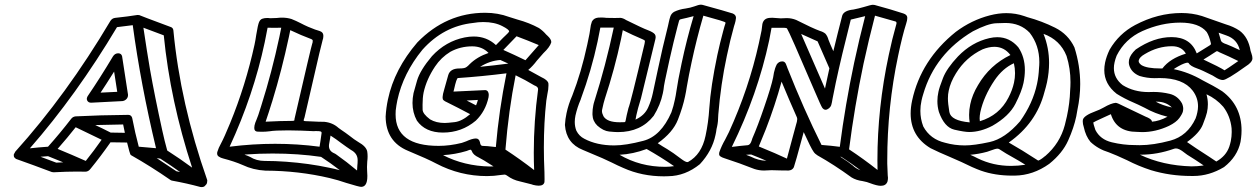

<svg xmlns="http://www.w3.org/2000/svg" viewBox="-20 -759 5304 810"><path d="M404.3 -368.2 474.6 -371.6 461.4 -457Q424.3 -397.9 404.3 -368.2ZM364.3 -325.7Q353 -325.7 348.1 -334.5Q346.2 -338.4 346.2 -342.3Q346.2 -344.2 346.7 -345.7Q347.7 -350.1 350.6 -354.5Q401.9 -429.7 456.5 -521Q464.8 -534.2 479 -534.2Q492.2 -533.7 495.1 -521.5Q507.8 -436.5 520 -359.9V-357.4Q520 -355 519.5 -352.5Q518.6 -347.2 514.2 -341.8Q506.3 -333.5 496.1 -332.5Q424.8 -329.1 364.3 -325.7ZM217.3 -72.8 246.6 -74.2 182.6 -100.1 150.9 -97.7ZM341.8 -80.1Q377 -124 408.7 -169.4Q341.3 -202.6 299.3 -222.2Q265.6 -179.2 223.1 -130.9Q282.7 -106.4 341.8 -80.1ZM506.8 -198.7 499.5 -233.9Q407.7 -232.4 381.8 -231.4Q409.2 -218.8 446.8 -199.7ZM106 -133.3Q140.6 -137.2 182.6 -140.1Q232.4 -195.8 280.3 -257.8Q287.6 -267.1 299.3 -268.1Q401.4 -273.4 521 -274.4Q533.7 -274.4 537.6 -261.7Q549.8 -198.2 565.4 -140.1Q604.5 -137.2 638.2 -133.8Q573.7 -402.8 540 -652.8Q507.8 -648.4 473.6 -644.5Q302.2 -357.4 106 -133.3ZM739.7 -33.2 700.7 -60.5 656.2 -89.8 641.1 -91.8Q675.3 -69.8 724.1 -36.6ZM790.5 -51.8Q698.2 -334 670.9 -609.9L585 -642.1Q600.1 -540.5 612.8 -466.3Q632.3 -355.5 664.6 -208.5Q673.8 -166 685.5 -124Q741.7 -87.9 790.5 -51.8ZM830.1 30.3 825.2 29.8Q767.6 14.2 705.1 2.9Q701.2 2 698.7 0Q616.2 -57.1 535.2 -103Q534.7 -103.5 533.4 -104Q532.2 -104.5 530 -107.4Q527.8 -110.4 516.1 -157.7Q486.3 -158.7 446.3 -158.7Q403.8 -98.1 362.3 -47.4Q353 -34.7 340.3 -34.7L305.2 -35.2Q262.2 -35.2 206.5 -32.2Q202.1 -32.2 198.7 -33.2Q124 -61.5 47.9 -88.4Q43.5 -91.3 40 -95.7Q39.6 -96.7 39.1 -96.7Q38.1 -99.6 38.1 -103.5Q38.1 -106 38.6 -108.9Q39.6 -109.4 41.3 -113Q43 -116.7 43.5 -117.4Q43.9 -118.2 44.4 -119.1Q260.7 -358.9 445.8 -670.9Q453.1 -682.1 465.8 -683.6Q521 -689.5 559.6 -695.8L567.4 -695.3Q567.9 -694.3 701.7 -644.5Q710 -641.1 711.4 -631.3Q740.7 -322.3 854 0L854.5 0.5L854 1Q854 2 854.5 2.4Q854.5 5.9 853.5 11.7Q852.1 18.6 845.7 23.9Q841.3 30.3 830.1 30.3Z M1486.3 -39.6Q1486.3 -48.3 1487.5 -59.6Q1488.8 -70.8 1488.8 -82.5V-83.5Q1488.8 -111.3 1461.4 -126Q1444.3 -137.2 1418.9 -155.8Q1397.5 -172.4 1374.5 -187Q1374 -180.7 1372.1 -172.4Q1369.6 -161.1 1368.2 -149.9Q1367.7 -146.5 1367.7 -143.6Q1367.7 -121.6 1390.1 -112.3Q1395.5 -109.9 1399.9 -106.4Q1443.4 -75.7 1483.9 -41.5ZM1413.6 -41Q1375 -70.8 1334.5 -97.2Q1238.3 -111.3 1129.9 -111.3Q1074.2 -111.3 1019.5 -107.4L1013.7 -106.9L1011.7 -106.4Q1023.9 -102.5 1034.7 -97.2Q1062 -80.1 1096.2 -80.1Q1142.1 -80.1 1187 -76.7Q1282.7 -69.8 1369.1 -51.3Q1391.6 -46.9 1413.6 -41ZM1328.1 -140.1 1332 -164.6Q1335 -182.1 1336.9 -199.2Q1336.4 -203.1 1332.3 -204.6Q1328.1 -206.1 1311 -206.1L1304.2 -205.6Q1251 -208.5 1196.3 -209Q1139.6 -209 1116.7 -205.1Q1101.1 -203.1 1085.4 -203.1L1066.9 -203.6Q1052.7 -204.1 1052.7 -219.2Q1052.7 -223.6 1053.7 -229.5Q1056.2 -241.2 1062 -253.7Q1067.9 -266.1 1081.1 -309.6L1083.5 -317.4Q1126.5 -453.1 1158.7 -603.5L1166.5 -642.1L1137.2 -641.6L1108.9 -642.1Q1103 -610.8 1096.7 -580.1Q1049.3 -357.4 948.7 -140.1Q1045.9 -152.3 1140.6 -152.3Q1235.8 -152.3 1328.1 -140.1ZM1127 -327.1Q1114.3 -285.6 1100.6 -245.6Q1164.6 -249 1211.9 -249H1214.8Q1221.2 -249 1222.2 -252.4V-256.3Q1293 -563.5 1296.9 -573.7L1298.8 -580.1Q1299.3 -583.5 1299.3 -587.4Q1299.3 -591.3 1293.9 -593.8Q1250.5 -609.9 1204.6 -631.8L1198.7 -603Q1168.5 -461.9 1129.4 -334.5L1127.9 -329.6ZM1503.4 29.3Q1495.1 29.3 1440.9 12.7Q1407.2 1 1370.6 -7.8Q1240.2 -38.6 1099.6 -39.1Q1047.4 -42 1003.4 -63Q968.8 -78.1 921.9 -90.3Q911.1 -92.8 902.8 -98.6Q896 -103 896 -111.8Q896 -114.3 896.5 -117.2Q901.9 -135.3 912.6 -154.3Q925.8 -178.7 950.7 -239.3Q1016.1 -398.4 1053.7 -570.3Q1058.1 -590.8 1061 -611.8Q1064 -628.9 1067.4 -646.5L1070.3 -658.2Q1075.2 -676.8 1087.4 -680.2Q1096.2 -683.1 1106.9 -683.1Q1116.2 -683.1 1118.7 -682.1Q1132.8 -682.1 1147.9 -683.1Q1159.2 -684.6 1169.4 -684.6Q1191.4 -684.6 1210 -678.7Q1229.5 -670.9 1247.6 -661.6Q1263.2 -653.3 1279.8 -646Q1317.9 -630.4 1321.8 -630.4Q1329.1 -628.4 1335.4 -625Q1344.2 -619.6 1344.2 -607.4Q1344.2 -603 1343.3 -597.7Q1342.3 -593.3 1340.8 -588.9Q1339.4 -584.5 1338.9 -581.1Q1333.5 -557.1 1327.1 -533.7L1264.6 -263.2L1261.7 -254.9Q1261.2 -252.4 1261.2 -250.5Q1261.2 -248.5 1267.1 -248L1299.8 -246.6Q1324.2 -245.1 1348.1 -245.1Q1383.3 -241.7 1407.7 -219.7L1419.9 -210.9Q1437.5 -199.2 1454.1 -186.5Q1475.6 -169.4 1491.2 -160.2Q1525.4 -141.1 1529.3 -119.6Q1530.8 -109.9 1530.8 -99.1Q1530.8 -88.4 1529.3 -77.1Q1528.3 -65.9 1528.3 -54.7Q1528.3 -46.4 1528.8 -38.1Q1529.8 -26.4 1529.8 -17.1Q1529.8 -2.9 1527.8 5.4Q1522.5 29.3 1503.4 29.3Z M2196.8 -504.9Q2225.1 -536.6 2252.9 -568.8Q2206.5 -588.4 2159.2 -606Q2131.3 -576.7 2103.5 -548.3Q2150.9 -527.3 2196.8 -504.9ZM1856.4 -240.2Q1866.7 -240.2 1897.5 -243.7Q1928.2 -247.1 1963.4 -277.3Q1915 -303.2 1864.7 -328.1Q1856.4 -331.5 1851.6 -335.9Q1847.2 -339.4 1847.2 -346.2Q1847.2 -347.2 1847.4 -351.3Q1847.7 -355.5 1849.1 -363.3Q1851.1 -373 1854.5 -383.3Q1857.9 -393.6 1871.1 -442.4Q1879.4 -470.2 1918 -470.2Q1929.7 -470.2 1937 -471.7Q1947.3 -472.7 1961.4 -488.3Q1993.2 -519.5 2041 -535.6Q2014.2 -563.5 1972.2 -563.5Q1922.4 -563.5 1879.9 -540.5Q1840.8 -516.6 1815.4 -478.5Q1779.3 -424.3 1767.1 -368.7Q1762.7 -346.7 1762.7 -317.4Q1762.7 -314.5 1762.9 -296.6Q1763.2 -278.8 1794.4 -255.4Q1819.8 -240.2 1856.4 -240.2ZM1988.3 -314.5Q1993.2 -325.7 1996.1 -337.4L1948.7 -335ZM2005.4 -477.1Q2064.5 -482.9 2124.5 -490.7L2090.8 -505.9Q2046.4 -502.9 2005.4 -477.1ZM2071.8 -138.7Q2085 -293.5 2116.7 -449.7Q2011.7 -436.5 1911.6 -429.7Q1905.8 -428.7 1895.5 -381.8Q1894 -375.5 1893.1 -372.6Q2021.5 -378.9 2026.9 -378.9Q2033.2 -378.9 2038.1 -373Q2042 -367.2 2042 -358.9Q2042 -354 2041 -348.6Q2028.3 -289.6 1987.3 -250Q1927.7 -199.7 1848.6 -199.7Q1774.4 -199.7 1738.8 -250Q1720.2 -284.2 1720.2 -324.7Q1720.2 -344.7 1724.6 -366.2Q1726.6 -375.5 1739.5 -419.2Q1752.4 -462.9 1802.2 -522Q1860.4 -585 1940.4 -601.1Q1960 -605 1978.5 -605Q2033.2 -605 2072.3 -568.8Q2111.8 -609.4 2113.8 -610.4Q2126.5 -622.1 2127.9 -626V-626.5Q2127.9 -634.3 2099.1 -648.9Q2066.4 -666 2018.6 -666Q1997.6 -666 1975.6 -662.1Q1851.6 -648.9 1762.2 -549.3Q1680.7 -449.7 1656.2 -335.4Q1651.9 -314.5 1649.4 -293Q1648.9 -284.2 1648.9 -276.4Q1648.9 -143.6 1830.6 -143.6Q1877.9 -143.6 1928.2 -156.2Q1935.5 -158.2 1946.3 -162.6Q1972.7 -174.8 1987.8 -174.8Q2001 -174.8 2004.9 -158.7Q2006.8 -144.5 2014.6 -143.6Q2030.8 -143.6 2071.8 -138.7ZM2046.4 -56.6 2062 -57.1Q2013.2 -88.4 1999.5 -94.7Q1975.6 -106 1970.7 -121.1Q1968.3 -127.4 1964.8 -127.4Q1961.4 -127.4 1948.7 -122.1Q1899.9 -107.4 1849.1 -104.5Q1938 -58.6 2046.4 -56.6ZM2233.4 -41.5Q2231.9 -78.1 2231.9 -114.7Q2231.9 -247.6 2250 -381.3V-382.8Q2250 -391.6 2239.3 -396.5L2233.9 -398.9Q2195.8 -421.9 2155.3 -441.4Q2125.5 -293 2112.3 -127.9Q2174.8 -86.9 2233.4 -41.5ZM2252.4 24.4Q2249 24.4 2241.2 23.4Q2226.6 21 2222.2 18.6Q2198.2 12.2 2173.3 6.3Q2143.6 0 2120.6 -17.1Q2114.3 -22 2109.4 -22.5Q2104 -22.5 2094.2 -21Q2063 -16.1 2034.7 -16.1Q1920.9 -16.1 1819.8 -69.3Q1785.2 -87.9 1701.7 -122.6Q1607.9 -161.1 1606.9 -267.1Q1608.9 -303.7 1616.7 -339.8Q1643.6 -467.3 1740.7 -580.1Q1862.3 -705.1 2026.9 -705.1Q2080.6 -705.1 2127.9 -687.5Q2145.5 -681.6 2163.6 -676.3Q2212.4 -663.1 2253.9 -640.6Q2271 -628.9 2284.2 -613.3L2290 -607.9Q2305.7 -593.3 2305.7 -582Q2305.7 -580.6 2305.2 -579.1Q2299.3 -560.1 2272.5 -534.7Q2255.9 -516.1 2245.1 -503.4Q2228 -480.5 2208.5 -463.9L2263.7 -433.6Q2290.5 -421.4 2293.5 -407.7Q2293.9 -403.8 2293.9 -399.4Q2293.9 -381.8 2289.1 -360.8Q2286.1 -345.7 2284.7 -334Q2274.4 -241.7 2274.4 -136.7Q2274.4 -86.4 2276.9 -32.7Q2277.3 -13.7 2277.3 -2.9Q2277.3 7.3 2276.9 9.3Q2273.4 24.4 2252.4 24.4Z M2594.2 -243.2 2614.7 -243.7Q2618.2 -243.7 2619.1 -249L2624 -273.4Q2627.4 -288.6 2631.3 -303.2Q2639.6 -321.3 2699.2 -574.2L2699.7 -577.6Q2700.7 -581.5 2700.7 -584Q2700.7 -585.9 2700.2 -587.6Q2699.7 -589.4 2690.9 -593.3Q2648.4 -611.3 2607.4 -631.8L2600.1 -594.7Q2573.2 -468.3 2531.7 -342.3Q2526.4 -326.2 2520 -295.4Q2519.5 -293 2519.5 -290.5Q2519.5 -281.2 2525.9 -268.6Q2541 -243.2 2594.2 -243.2ZM2879.4 -75.2Q2881.3 -75.2 2882.8 -75.7Q2939.9 -106.9 2956.5 -186Q2968.8 -243.7 2972.2 -300.8Q2978.5 -395 3006.3 -526.9Q3017.1 -577.1 3030.8 -627.4Q3036.1 -647.9 3040.5 -660.6V-664.1Q3039.6 -668 2947.3 -692.9Q2918.5 -594.2 2897.5 -495.6Q2886.2 -443.8 2877.4 -392.6Q2874.5 -372.6 2870.1 -352.5Q2860.8 -307.1 2839.8 -253.7Q2818.8 -200.2 2754.9 -154.8Q2774.4 -141.6 2794.9 -129.9Q2818.4 -115.7 2853.5 -88.9Q2871.6 -75.2 2879.4 -75.2ZM2786.6 -55.2Q2804.7 -55.2 2823.7 -58.1Q2767.6 -96.7 2708 -130.4Q2650.4 -108.9 2593.8 -106Q2680.2 -55.2 2786.6 -55.2ZM2571.3 -145.5Q2620.1 -145.5 2694.3 -165Q2768.6 -184.6 2812.5 -285.2Q2821.8 -312 2827.1 -338.4Q2831.1 -356.4 2833.5 -374Q2839.8 -418 2855.5 -491.7Q2876.5 -591.3 2906.2 -690.9Q2870.6 -681.6 2857.9 -679.2Q2852.1 -678.2 2849.4 -677Q2846.7 -675.8 2845 -671.9Q2843.3 -668 2821.3 -579.6Q2805.2 -513.2 2785.6 -419.9Q2783.7 -408.7 2781.2 -396.5Q2779.8 -380.9 2776.4 -365.7Q2766.1 -315.9 2737.8 -270.5Q2684.1 -201.7 2586.9 -201.7Q2574.7 -201.7 2550 -204.1Q2525.4 -206.5 2500 -229Q2480.5 -248 2479.5 -274.9V-281.7Q2479.5 -297.4 2482.9 -314Q2484.4 -322.3 2487.3 -331.1Q2535.2 -481.9 2569.3 -642.6H2512.7Q2507.3 -612.8 2501 -583.5Q2475.1 -462.4 2430.7 -342.3Q2429.7 -340.8 2429.7 -338.9Q2415.5 -306.2 2407.7 -271.5Q2404.8 -257.3 2404.8 -244.6Q2404.8 -224.6 2411.6 -207.5Q2423.3 -184.6 2444.8 -173.8Q2497.6 -145.5 2571.3 -145.5ZM2780.8 -15.1Q2688.5 -15.1 2609.9 -50.3Q2585 -61 2561 -73.2Q2520.5 -92.8 2482.9 -107.9Q2460.9 -116.7 2439 -126.5Q2368.7 -154.3 2363.3 -231.9Q2364.7 -256.8 2370.1 -281.7Q2377.9 -318.8 2394.5 -356.4Q2432.1 -453.1 2457.5 -570.8Q2469.7 -627 2470.2 -637.2Q2471.2 -645.5 2472.7 -653.3Q2474.6 -661.1 2477.1 -668Q2484.9 -682.6 2502.9 -684.6L2516.6 -685.1Q2527.8 -685.1 2538.6 -683.6Q2546.4 -683.1 2574.2 -683.1L2598.1 -683.6Q2608.9 -682.6 2621.6 -674.3Q2694.8 -638.2 2711.9 -632.3Q2736.3 -623 2742.7 -614.3Q2746.1 -609.4 2746.1 -602.5Q2746.1 -598.6 2745.1 -594.7Q2691.4 -372.6 2684.1 -344.2Q2669.4 -296.9 2664.6 -272.9L2661.1 -254.4Q2700.2 -272.5 2714.8 -306.6Q2727.5 -335 2733.9 -365.2L2755.4 -465.8Q2774.4 -556.2 2797.9 -648.9L2802.2 -668.5Q2804.2 -678.2 2808.1 -689.9Q2812 -701.7 2823.7 -709Q2845.2 -719.7 2872.6 -723.1Q2892.6 -726.1 2908.7 -731.9Q2927.7 -739.3 2937.5 -739.3Q2940.9 -739.3 2944.3 -738.3Q3039.1 -712.4 3071.3 -702.1Q3085 -696.3 3085 -683.6Q3084.5 -677.2 3083 -670.4Q3080.6 -659.7 3076.7 -648.4Q3060.5 -590.8 3046.4 -523.4Q3020.5 -402.8 3010.3 -275.9Q3009.8 -245.1 3005.4 -225.6L3002.9 -214.8Q3001.5 -202.1 2998.5 -189.5Q2984.4 -122.1 2932.6 -66.4Q2871.1 -16.6 2799.3 -15.6Z M3682.1 -42Q3681.6 -62.5 3681.6 -83Q3681.6 -303.7 3729.5 -527.3Q3743.2 -592.8 3761.7 -658.2Q3762.2 -660.2 3762.2 -661.6Q3762.2 -668 3755.9 -668.9L3671.4 -692.9Q3645 -591.8 3623 -490.2Q3585 -309.6 3562 -128.9Q3624 -87.9 3682.1 -42ZM3609.9 -41Q3570.8 -70.3 3529.3 -97.2L3524.9 -97.7Q3563 -73.2 3576.7 -61.5Q3591.8 -46.9 3609.9 -41ZM3299.8 -89.8Q3312.5 -136.2 3324.5 -181.9Q3336.4 -227.5 3338.9 -234.9L3341.8 -245.1Q3343.3 -251.5 3343.3 -255.9Q3343.3 -260.7 3341.8 -264.2Q3308.6 -338.9 3277.3 -414.6Q3249.5 -313.5 3210.9 -213.9L3181.2 -141.1Q3256.3 -110.4 3299.8 -89.8ZM3213.4 -80.6Q3181.2 -94.7 3148.4 -107.4L3147.5 -106.9H3145L3147.9 -107.4L3127.4 -106L3148.4 -97.7Q3178.7 -82 3213.4 -80.6ZM3460.4 -385.3 3479 -470.7 3429.2 -584.5Q3394.5 -599.6 3359.9 -615.7Q3384.8 -560.1 3460.4 -385.3ZM3067.4 -139.2Q3101.1 -143.6 3134.8 -146.5Q3145.5 -147.9 3151.4 -167L3153.8 -174.8Q3176.8 -227.1 3204.1 -307.6Q3233.9 -394 3241.7 -432.6L3245.1 -452.6Q3249 -471.7 3257.3 -487.8Q3266.1 -500 3280.3 -500Q3290 -500 3294.4 -491.2L3294.9 -490.7L3301.3 -474.6L3300.8 -475.1Q3371.1 -297.4 3445.8 -147.5Q3487.3 -144.5 3522.9 -139.6Q3545.9 -316.9 3583.5 -494.6Q3604.5 -592.8 3629.9 -690.9Q3599.6 -683.1 3569.3 -676.3Q3529.8 -521.5 3505.9 -409.7Q3493.2 -348.6 3492.2 -341.8Q3491.2 -335 3489.7 -327.6Q3488.8 -324.2 3487.1 -316.9Q3485.4 -309.6 3478 -302.7Q3469.2 -295.9 3462.9 -295.9Q3455.1 -295.9 3448.7 -304.7Q3443.8 -311.5 3415.5 -377.9Q3310.1 -624.5 3300.3 -638.7Q3297.9 -641.6 3289.6 -641.6H3234.9Q3230.5 -615.7 3225.1 -589.4Q3176.3 -360.8 3067.4 -139.2ZM3695.8 24.9Q3680.2 24.9 3650.4 13.7Q3639.6 8.8 3618.7 4.9Q3592.3 1.5 3572.8 -10.3Q3499 -64 3428.7 -103.5Q3417.5 -110.4 3412.1 -119.1Q3401.4 -133.8 3370.6 -201.7Q3333 -62.5 3329.1 -53.7Q3323.2 -41 3307.1 -39.6L3273.4 -40Q3254.4 -41 3234.9 -41Q3227.1 -41 3219.2 -40.3Q3211.4 -39.6 3203.6 -39.6Q3182.6 -39.6 3163.1 -45.9Q3100.1 -70.8 3035.2 -91.8Q3025.4 -94.7 3018.6 -99.6Q3013.7 -103 3013.7 -109.9Q3013.7 -113.3 3014.6 -116.7Q3023.9 -143.6 3039.1 -169.9Q3047.9 -186 3055.2 -201.7Q3139.2 -385.3 3181.6 -577.1L3192.9 -630.9Q3194.8 -650.4 3196.3 -657.7Q3201.7 -682.1 3227.5 -683.6L3237.8 -684.1Q3244.1 -684.1 3273.4 -681.6Q3280.3 -681.6 3286.6 -682.1Q3293 -682.6 3298.8 -682.6Q3319.8 -682.6 3338.9 -674.8Q3409.2 -639.2 3439.5 -628.4Q3453.1 -624.5 3462.4 -616.7Q3471.2 -606.4 3475.1 -591.3Q3481.4 -574.7 3495.6 -543Q3513.7 -618.2 3533.2 -693.4Q3540.5 -714.8 3580.6 -718.8Q3602.5 -723.1 3624.5 -729.5Q3654.8 -738.8 3662.1 -738.8Q3669.9 -738.8 3679.2 -735.4Q3734.4 -720.7 3791.5 -702.1Q3807.1 -696.8 3807.6 -685.1Q3807.6 -678.7 3806.2 -671.4Q3805.2 -665.5 3802.7 -658.7Q3787.1 -609.9 3769 -523.9Q3723.1 -307.6 3723.1 -82.5V-68.4Q3724.1 -28.8 3725.1 -19.5Q3726.1 -14.2 3726.1 -8.8Q3726.1 -1 3724.1 6.8Q3717.8 24.9 3695.8 24.9Z M4070.8 -242.7Q4068.4 -258.3 4068.4 -274.4Q4068.4 -296.4 4073.2 -318.8Q4081.5 -359.4 4106 -399.9Q4155.3 -484.4 4242.7 -526.9Q4216.3 -561.5 4174.8 -561.5Q4151.9 -561.5 4125 -550.8Q4054.2 -517.1 4012.7 -449.2Q3989.7 -412.1 3982.4 -376.5Q3979 -361.8 3979 -343.8Q3979 -323.2 3985.1 -286.6Q3991.2 -250 4070.8 -242.7ZM4113.8 -247.6Q4196.3 -272.5 4234.4 -347.2Q4251 -378.9 4257.8 -410.2Q4262.2 -430.2 4262.2 -450.2Q4262.2 -471.2 4257.3 -492.2Q4210 -470.7 4175.8 -420.4Q4130.4 -353 4115.7 -285.6Q4112.8 -270.5 4112.8 -259.3Q4112.8 -252.9 4113.8 -247.6ZM4068.8 -202.1Q4048.8 -202.1 4006.3 -211.9Q3963.9 -221.7 3940.9 -287.1Q3934.6 -309.1 3934.6 -332.5Q3934.6 -351.6 3939 -371.6Q3942.4 -389.2 3958.3 -429.9Q3974.1 -470.7 4021.5 -521Q4079.6 -581.1 4153.8 -598.1Q4171.4 -602.1 4187 -602.1Q4239.7 -602.1 4275.9 -559.6Q4303.7 -518.6 4303.7 -463.4Q4303.7 -438 4297.9 -409.2Q4290.5 -373.5 4263.9 -321.3Q4237.3 -269 4167 -228.5Q4116.7 -202.1 4068.8 -202.1ZM4050.3 -145.5Q4089.8 -145.5 4154.8 -159.7Q4219.7 -173.8 4283.2 -247.1Q4337.4 -322.8 4355 -405.3Q4361.8 -437.5 4363.3 -470.7Q4364.7 -484.4 4364.7 -497.1Q4364.7 -567.9 4324.2 -620.6Q4284.7 -662.1 4221.7 -662.1Q4218.3 -662.1 4182.9 -660.9Q4147.5 -659.7 4084.5 -627Q3924.8 -532.2 3875 -362.3Q3870.6 -348.6 3867.7 -335Q3862.8 -312.5 3862.8 -291.5Q3862.8 -257.3 3875 -225.6Q3904.3 -171.4 3967.3 -156.7Q4007.3 -145.5 4050.3 -145.5ZM4245.6 -59.1Q4274.9 -59.1 4305.7 -64Q4280.8 -79.6 4255.4 -93.8Q4224.1 -110.8 4195.3 -129.9Q4191.9 -131.8 4187.5 -131.8Q4180.2 -131.8 4158.2 -123.5Q4149.9 -120.1 4144.5 -118.7Q4108.4 -108.9 4073.2 -106Q4089.4 -99.1 4105 -90.8Q4169.9 -59.1 4245.6 -59.1ZM4359.9 -81.5Q4370.1 -84.5 4387.7 -99.6L4390.1 -101.1Q4451.7 -154.3 4472.2 -231.4Q4477.1 -250 4481 -268.1Q4493.2 -325.2 4494.6 -376.5Q4496.1 -395 4496.1 -412.6Q4496.1 -470.2 4479.5 -522.9Q4452.6 -590.8 4382.3 -616.2Q4405.8 -557.6 4405.8 -493.2Q4405.8 -453.6 4397 -411.6Q4392.6 -391.6 4386.2 -370.6Q4352.5 -239.7 4235.8 -157.7Q4288.6 -127.9 4359.9 -81.5ZM4260.3 -18.1H4250.5Q4177.7 -18.1 4118.2 -39.1Q4084.5 -51.3 4035.6 -75.7Q4009.3 -87.9 3982.4 -99.1Q3943.4 -115.2 3905.8 -133.8Q3821.8 -184.1 3821.8 -280.3Q3821.8 -306.2 3828.1 -335.4Q3865.2 -506.3 4012.2 -624.5Q4078.6 -674.3 4156.2 -694.3Q4192.4 -703.6 4225.6 -703.6Q4265.1 -703.6 4301.8 -690.9L4314.5 -686.5Q4375.5 -669.9 4430.9 -642.3Q4486.3 -614.7 4512.7 -559.1Q4537.1 -482.4 4537.1 -404.3Q4537.1 -350.6 4525.4 -295.9Q4523.4 -282.2 4520.5 -268.1Q4510.3 -219.7 4486.3 -166.3Q4462.4 -112.8 4406.7 -67.9Q4338.4 -19 4260.3 -18.1Z M4883.8 -470.2Q4915.5 -512.2 4982.9 -532.7Q4965.3 -564 4924.3 -564Q4864.7 -564 4809.6 -530.8Q4787.1 -518.1 4784.2 -504.4Q4783.7 -502.9 4783.7 -501.5Q4783.7 -493.2 4795.4 -484.4Q4818.4 -470.2 4875 -470.2ZM5111.3 -77.6Q5152.3 -100.6 5166 -140.1Q5169.9 -151.9 5172.4 -163.6Q5176.3 -183.1 5176.3 -202.1Q5176.3 -210 5175.8 -217.8Q5170.4 -269.5 5140.6 -308.6Q5111.3 -342.3 5069.8 -361.3Q5075.7 -340.3 5075.7 -318.8Q5075.7 -301.8 5071.8 -284.2Q5068.4 -269 5054.4 -233.4Q5040.5 -197.8 4987.8 -159.7Q5021 -136.2 5080.6 -98.1Q5104.5 -82.5 5111.3 -77.6ZM5006.8 -57.1Q5032.2 -57.1 5058.1 -61Q5023.9 -84.5 4988.3 -106.4L4977.1 -114.7Q4954.6 -132.8 4941.4 -132.8Q4937 -132.8 4932.6 -131.3Q4862.3 -106.4 4792 -106.4H4789.1Q4885.3 -60.5 5006.8 -57.1ZM4788.1 -146.5Q4845.7 -146.5 4917.5 -165.8Q4989.3 -185.1 5023.9 -259.3Q5028.8 -272.5 5031.2 -284.7Q5034.2 -298.3 5034.2 -310.5Q5034.2 -346.7 5011.7 -376.5Q4971.2 -429.7 4872.6 -429.7L4851.1 -429.2Q4818.4 -429.2 4787.6 -438.5Q4752.9 -452.6 4743.7 -484.4Q4742.2 -490.7 4742.2 -496.6Q4742.2 -502 4743.2 -506.8Q4747.6 -527.8 4771.5 -550.3Q4848.1 -602.5 4922.4 -602.5Q5002.9 -602.5 5028.8 -533.7L5073.7 -561.5Q5087.9 -569.3 5088.9 -573.2Q5088.9 -575.2 5087.9 -578.6Q5081.5 -606.9 5070.8 -624Q5038.6 -663.6 4959 -663.6Q4879.4 -663.6 4799.3 -627.9Q4726.1 -594.7 4690.9 -524.4Q4685.1 -509.8 4682.1 -496.1Q4679.2 -483.4 4679.2 -471.7Q4679.2 -428.7 4716.3 -399.9Q4763.7 -370.6 4825.2 -370.6L4846.7 -371.1Q4880.9 -371.1 4914.6 -363Q4948.2 -355 4966.3 -323.2Q4971.7 -311.5 4971.7 -299.8Q4971.7 -294.9 4970.7 -290Q4968.3 -278.8 4955.3 -261Q4942.4 -243.2 4911.6 -228Q4855.5 -201.7 4798.3 -201.7Q4787.6 -201.7 4776.9 -202.6Q4689.5 -202.6 4666.5 -277.3L4636.7 -263.7Q4592.8 -243.7 4592.3 -242.2V-241.7Q4592.3 -236.8 4601.1 -210.9Q4621.6 -170.4 4670.4 -158.7Q4719.2 -147 4766.1 -147ZM4923.8 -305.7Q4898.9 -330.1 4859.9 -330.1H4855.5Q4883.3 -314.5 4923.8 -305.7ZM5146 -462.4 5165 -474.6Q5184.6 -487.8 5204.1 -501.5Q5166 -520.5 5124 -538.6Q5117.2 -543 5114.3 -543Q5111.8 -543 5109.4 -541Q5097.7 -533.2 5085.9 -525.9Q5085.9 -525.4 5085.4 -525.4L5057.1 -507.8Q5125 -476.1 5146 -462.4ZM5210.4 -547.4Q5199.7 -593.8 5153.8 -609.4L5121.1 -621.1Q5126.5 -604.5 5130.9 -587.4Q5133.8 -578.6 5155.8 -571.8Q5170.4 -566.4 5210.4 -547.4ZM5015.1 -16.6H5005.4Q4916.5 -16.6 4835.9 -41Q4783.2 -58.1 4734.9 -83Q4688 -105 4658.2 -116.2Q4612.8 -129.9 4580.6 -160.2Q4560.5 -184.1 4552.2 -222.7Q4547.9 -235.8 4547.9 -246.1Q4547.9 -250 4548.3 -253.4Q4552.2 -271.5 4602.5 -290Q4618.2 -295.4 4635.7 -305.2Q4667.5 -323.7 4687 -325.2Q4693.4 -325.2 4724.6 -309.1Q4778.8 -283.7 4812.5 -267.1Q4835.4 -258.3 4838.9 -249.5Q4839.8 -248 4839.8 -246.6V-245.6Q4871.1 -248 4905.3 -266.6Q4853 -279.3 4808.1 -304.7Q4779.8 -318.8 4760.3 -327.1Q4723.6 -342.8 4690.9 -363.3Q4638.7 -404.3 4638.7 -463.4Q4638.7 -478.5 4642.1 -495.1Q4647.5 -521 4661.1 -549.3Q4700.2 -616.7 4768.6 -653.3Q4864.3 -704.1 4964.8 -704.1Q5009.8 -704.1 5050.8 -691.4L5151.4 -656.2Q5183.1 -647 5209 -629.9Q5246.6 -602.1 5255.9 -544.4L5259.3 -534.2Q5263.7 -522 5263.7 -513.2Q5263.7 -510.7 5263.2 -508.3Q5260.3 -494.6 5235.4 -479Q5155.3 -421.4 5139.2 -421.4Q5125.5 -421.4 5106 -434.1L5095.7 -440.4Q5048.3 -464.4 5031.7 -469.7Q5001 -480.5 4995.1 -492.2Q4993.7 -494.6 4989.3 -494.6Q4985.4 -494.6 4975.3 -491Q4965.3 -487.3 4951.4 -479.5Q4937.5 -471.7 4931.6 -467.3Q4994.6 -454.6 5053.2 -420.4Q5099.1 -397.5 5136.2 -374Q5217.8 -313.5 5217.8 -208.5Q5217.8 -192.9 5215.8 -176.8Q5214.8 -168.5 5213.4 -160.2Q5200.2 -98.1 5144 -54.2Q5081.5 -16.6 5015.1 -16.6Z"/></svg>

Font: Third Street
Style: Regular
Weight: 400
Designer: GGBotNet
Foundry: GGBotNet
Version: 0.90